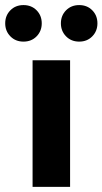

<svg xmlns="http://www.w3.org/2000/svg" viewBox="-63 -732 401 752"><path d="M64.6 0V-496H211.5V0ZM28.9 -569Q-2.2 -569 -22.4 -589.7Q-42.6 -610.3 -42.6 -640.6Q-42.6 -671.1 -22.4 -691.6Q-2.2 -712.1 28.9 -712.1Q60.2 -712.1 80.4 -691.6Q100.5 -671.1 100.5 -640.6Q100.5 -610.3 80.4 -589.7Q60.2 -569 28.9 -569ZM247.1 -569Q216 -569 195.7 -589.7Q175.5 -610.3 175.5 -640.6Q175.5 -671.1 195.7 -691.6Q216 -712.1 247.1 -712.1Q278.4 -712.1 298.5 -691.6Q318.6 -671.1 318.6 -640.6Q318.6 -610.3 298.5 -589.7Q278.4 -569 247.1 -569Z"/></svg>

Font: Source Sans 3 Variable
Style: Regular
Weight: 200
Designer: Paul D. Hunt
Foundry: Adobe Systems Incorporated
Version: Version 3.026